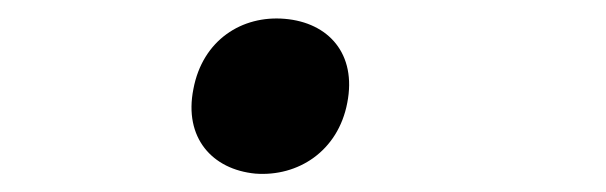

<svg xmlns="http://www.w3.org/2000/svg" viewBox="-20 -172 660 209"><path d="M258 17C304.5 20.5 348 -7.5 358 -60C368.5 -113.5 337.5 -147.5 290 -151.5C243.5 -155.5 200.5 -128.5 190.5 -75C180 -22 211 12.5 258 17Z"/></svg>

Font: Monaspace Neon Light
Style: Italic
Weight: 300
Italic angle: -11°
Designer: Riley Cran & the Lettermatic Team
Foundry: Lettermatic
Version: Version 1.200 (Monaspace Neon)